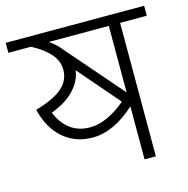

<svg xmlns="http://www.w3.org/2000/svg" viewBox="-116 -727 804 820"><g transform="rotate(-15 286.0 -317.0)"><path d="M592 -590H474V0H424V-234Q328 -147 236 -147Q159 -147 105.5 -193.5Q52 -240 32 -324Q115 -348 151.5 -380.5Q188 -413 188 -460Q188 -498 160.5 -530Q133 -562 80 -590H-20V-634H592ZM424 -590H159Q192 -567 212 -540L424 -296ZM236 -192Q275 -192 316 -211.5Q357 -231 394 -263L238 -444Q233 -399 196.5 -359.5Q160 -320 93 -295Q112 -247 148 -219.5Q184 -192 236 -192Z"/></g></svg>

Font: Martel Sans ExtraLight
Style: Regular
Weight: 275
Designer: Dan Reynolds and Mathieu Réguer
Foundry: Dan Reynolds and Mathieu Réguer
Version: Version 1.002; ttfautohint (v1.1) -l 5 -r 5 -G 72 -x 0 -D la